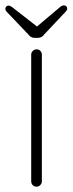

<svg xmlns="http://www.w3.org/2000/svg" viewBox="-34 -700 272 720"><path d="M123 -495V-20Q123 -12 117 -6Q111 0 103 0Q94 0 88.5 -6Q83 -12 83 -20V-495Q83 -503 89 -509Q95 -515 103 -515Q112 -515 117.5 -509Q123 -503 123 -495ZM107 -558H97Q81 -558 73 -570L-8 -655Q-14 -661 -14 -667Q-14 -672 -10.5 -675.5Q-7 -679 -2 -679Q5 -679 17 -669L108 -598L97 -594L187 -670Q192 -675 197 -677.5Q202 -680 206 -680Q211 -680 214.5 -676.5Q218 -673 218 -668Q218 -665 216.5 -662Q215 -659 212 -656L131 -570Q123 -558 107 -558Z"/></svg>

Font: Quicksand Variable Light
Style: Regular
Weight: 300
Designer: Andrew Paglinawan
Foundry: Andrew Paglinawan
Version: Version 3.004